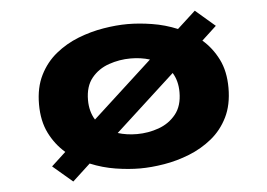

<svg xmlns="http://www.w3.org/2000/svg" viewBox="-45 -598 965 693"><g transform="rotate(-5 437.5 -251.0)"><path d="M122 -24 174 -72Q138.5 -102.5 116.5 -146.5Q94.5 -190.5 94.5 -251Q94.5 -312 116.8 -356.5Q139 -401 176 -431Q213 -461 258.2 -478.8Q303.5 -496.5 350.2 -504.2Q397 -512 438 -512Q479 -512 526.2 -504.5Q573.5 -497 618 -478.5L684 -539L755 -478L702 -429Q737 -399 759 -355.2Q781 -311.5 781 -251Q781 -189.5 759 -145Q737 -100.5 700 -70.5Q663 -40.5 617.8 -22.5Q572.5 -4.5 525.8 3.2Q479 11 438 11Q397 11 349.8 3.5Q302.5 -4 258 -22.5L193.5 37ZM272 -251Q272 -209.5 291 -179L507.5 -377.5Q475.5 -387.5 438 -387.5Q397.5 -387.5 359.2 -374.2Q321 -361 296.5 -331Q272 -301 272 -251ZM438 -113.5Q478.5 -113.5 516.5 -127Q554.5 -140.5 579 -170.8Q603.5 -201 603.5 -251Q603.5 -292 585 -322L368.5 -123.5Q400.5 -113.5 438 -113.5Z"/></g></svg>

Font: Trispace SemiExpanded
Style: Bold
Weight: 700
Width: 6
Designer: Tyler Finck
Foundry: Etcetera Type Company
Version: Version 1.210; ttfautohint (v1.8.3)